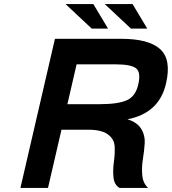

<svg xmlns="http://www.w3.org/2000/svg" viewBox="-20 -920 842 940"><path d="M249 -730H574Q708 -730 764 -679.5Q820 -629 793 -512Q760 -366 604 -336Q652 -321 671.5 -289Q691 -257 688.5 -218.5Q686 -180 679.5 -140.5Q673 -101 676.5 -62Q680 -23 705 0H565Q539 -16 535.5 -52Q532 -88 537.5 -126.5Q543 -165 541.5 -201.5Q540 -238 509 -261.5Q478 -285 411 -285H281L215 0H80ZM355 -605 310 -410H470Q557 -410 600.5 -429Q644 -448 657 -507Q671 -567 645.5 -586Q620 -605 545 -605ZM493 -900H629L701 -780H621ZM301 -900H437L509 -780H429Z"/></svg>

Font: Miedinger
Style: Bold-Italic
Weight: 700
Italic angle: -13°
Version: Version 001.000